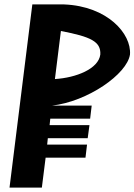

<svg xmlns="http://www.w3.org/2000/svg" viewBox="-20 -847 607 867"><path d="M126 -827 23 0H169L186 -135H366L373 -194H193L196 -223H376L384 -282H204L207 -311H387L394 -370H214C375 -388 554 -512 567 -601C574 -695 465 -819 270 -827ZM228 -490 255 -707C391 -681 436 -659 433 -601C425 -536 324 -496 228 -490Z"/></svg>

Font: Ny Stormning
Style: Kr
Weight: 400
Designer: Robert Jablonski, Mew Too
Foundry: Cannot Into Space Fonts
Version: Version 0.90